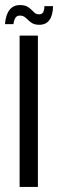

<svg xmlns="http://www.w3.org/2000/svg" viewBox="-24 -741 230 761"><path d="M53.7 0V-600H126.2V0ZM152 -716.6H186.2Q185.6 -680.2 171.8 -661.5Q158.1 -642.8 132.3 -642.8Q115.1 -642.8 105.2 -648.3Q95.2 -653.7 88.2 -661Q81.2 -668.3 73.6 -673.8Q66.1 -679.2 54 -679.2Q43.1 -679.2 37.2 -670.4Q31.4 -661.6 29.3 -645.4H-4.3Q-1.1 -683.3 14 -702.1Q29.1 -720.9 55 -720.9Q72.8 -720.9 83.1 -715.3Q93.4 -709.8 100.3 -702.6Q107.2 -695.4 113.8 -689.8Q120.4 -684.2 131.5 -684.2Q142.1 -684.2 147 -692.5Q151.8 -700.8 152 -716.6Z"/></svg>

Font: Big Shoulders Thin
Style: Regular
Weight: 100
Designer: Patric King
Foundry: XO Type Co
Version: Version 2.002